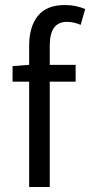

<svg xmlns="http://www.w3.org/2000/svg" viewBox="-20 -744 359 764"><path d="M96 0V-419H30V-481L96 -486V-563Q96 -637 130.5 -680.5Q165 -724 238 -724Q261 -724 282 -719.5Q303 -715 319 -708L301 -645Q274 -657 246 -657Q178 -657 178 -563V-486H281V-419H178V0Z"/></svg>

Font: .
Style: 
Weight: 400
Designer: Paul D. Hunt, Dalton Maag
Foundry: Dalton Maag Ltd
Version: Version 1.200